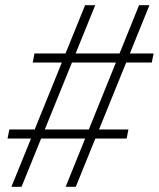

<svg xmlns="http://www.w3.org/2000/svg" viewBox="-20 -720 612 740"><path d="M233 0 516 -700H556L272 0ZM9 -186 16 -221H475L468 -186ZM24 0 308 -700H347L63 0ZM106 -479 113 -514H572L565 -479Z"/></svg>

Font: REM Medium Thin
Style: Italic
Weight: 250
Italic angle: -11°
Version: Version 1.005;gftools[0.9.28]